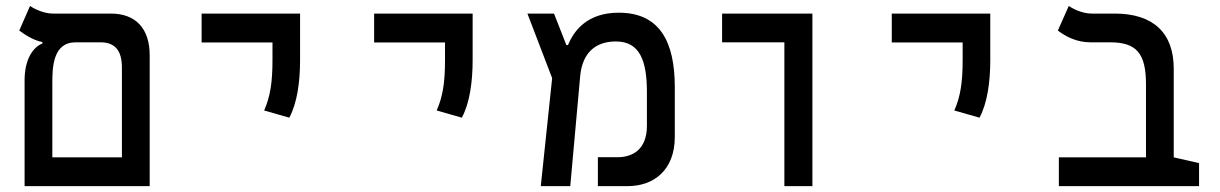

<svg xmlns="http://www.w3.org/2000/svg" viewBox="-20 -632 4142 652"><path d="M63.5 0H488.3V-444.3C488.3 -535.2 440.9 -585.9 356.4 -585.9H159.7C128.9 -585.9 96.7 -601.6 82 -611.8L45.4 -528.3C64.9 -513.7 95.7 -494.1 124 -489.3V-484.4C89.4 -470.2 63.5 -427.2 63.5 -359.4ZM236.8 -488.3H321.3C370.1 -488.3 394 -460.9 394 -402.3V-97.7H157.7V-350.1C157.7 -403.3 159.7 -488.3 236.8 -488.3Z M962.4 -232.4C988.8 -281.2 999 -352.5 999 -428.2V-585.9H664.6V-487.8H905.3V-428.2C905.3 -352.5 897.9 -304.7 877 -256.8Z M1548.3 -232.4C1574.7 -281.2 1585 -352.5 1585 -428.2V-585.9H1250.5V-487.8H1491.2V-428.2C1491.2 -352.5 1483.9 -304.7 1462.9 -256.8Z M1816.4 0H1916.5L1950.2 -373.5C1957.5 -452.1 2001.5 -491.2 2071.3 -491.2C2152.8 -491.2 2176.8 -425.8 2176.8 -318.8V-204.6C2176.8 -125 2128.9 -98.1 2076.7 -98.1H2010.3V0H2112.3C2199.2 0 2271.5 -53.7 2271.5 -167V-336.4C2271.5 -491.2 2219.7 -588.9 2081.1 -588.9C1973.1 -588.9 1928.7 -526.9 1908.7 -479H1903.3L1861.3 -585.9H1771L1855 -366.7Z M2643.6 0H2738.8V-585.9H2432.1V-488.3H2643.6Z M3306.2 -232.4C3332.5 -281.2 3342.8 -352.5 3342.8 -428.2V-585.9H3008.3V-487.8H3249V-428.2C3249 -352.5 3241.7 -304.7 3220.7 -256.8Z M4051.8 -78.1 3965.8 -97.7V-398.9C3965.8 -520.5 3896 -585.9 3765.6 -585.9H3687C3655.8 -585.9 3624 -601.6 3609.4 -611.8L3572.3 -528.3C3598.6 -508.3 3635.3 -488.3 3683.1 -488.3H3750C3838.9 -488.3 3871.6 -451.2 3871.6 -345.7V-97.7H3575.7V0H4051.8Z"/></svg>

Font: Cascadia Code PL
Style: Regular
Weight: 400
Monospace: yes
Designer: Aaron Bell
Foundry: Saja Typeworks
Version: Version 2404.023